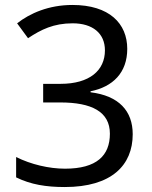

<svg xmlns="http://www.w3.org/2000/svg" viewBox="-20 -744 612 774"><path d="M493 -547C493 -649 421 -724 272 -724C176 -724 100 -690 49 -650L93 -590C146 -625 196 -650 273 -650C353 -650 403 -610 403 -541C403 -460 341 -406 224 -406H154V-331H223C349 -331 423 -294 423 -205C423 -117 370 -64 242 -64C178 -64 105 -81 45 -111V-29C104 0 166 10 241 10C430 10 515 -78 515 -203C515 -297 459 -358 345 -372V-376C435 -394 493 -451 493 -547Z"/></svg>

Font: Noto Sans Arabic
Style: Regular
Weight: 400
Designer: Monotype Design Team, Nadine Chahine, Nizar Qandah and Khaled Hosny
Foundry: Monotype Imaging Inc.
Version: Version 2.012